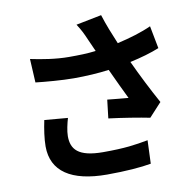

<svg xmlns="http://www.w3.org/2000/svg" viewBox="-91 -907 1059 1046"><g transform="rotate(-10 438.0 -383.5)"><path d="M113 -646 120 -515C172 -509 266 -501 330 -501C398 -501 466 -505 525 -513C552 -453 583 -390 605 -344C576 -346 520 -352 489 -355L477 -253C551 -244 649 -228 703 -217L772 -292C731 -366 685 -457 649 -535C710 -548 768 -565 812 -583L788 -708C736 -684 669 -664 599 -648C575 -705 554 -757 536 -814L395 -786C417 -752 427 -732 444 -692L473 -627C426 -621 381 -620 325 -620C252 -620 175 -633 113 -646ZM114 -162C114 -24 220 47 418 47C521 47 608 40 662 30L667 -99C596 -86 541 -77 418 -77C279 -77 243 -124 243 -196C243 -225 253 -267 261 -294L132 -305C122 -258 114 -204 114 -162Z"/></g></svg>

Font: GenEiGothic-pro-Regular
Style: Bold
Weight: 700
Designer: Ryoko NISHIZUKA (kana & ideographs); Paul D. Hunt (Latin, Greek & Cyrillic); Wenlong ZHANG (bopomofo); Sandoll Communica
Foundry: Adobe Systems Incorporated; o_tamon
Version: Version 1.000.140830